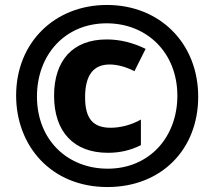

<svg xmlns="http://www.w3.org/2000/svg" viewBox="-20 -744 864 774"><path d="M413 10C631 10 779 -142 779 -354C779 -570 624 -724 411 -724C201 -724 45 -573 45 -359C45 -156 186 10 413 10ZM414 -64C253 -64 129 -179 129 -355C129 -522 241 -650 410 -650C572 -650 695 -532 695 -358C695 -192 583 -64 414 -64ZM415 -128C463 -128 507 -138 548 -159V-262C509 -240 465 -229 426 -229C354 -229 323 -267 323 -352C323 -444 359 -484 422 -484C452 -484 487 -475 522 -457L567 -547C516 -572 464 -585 410 -585C274 -585 198 -501 198 -358C198 -212 278 -128 415 -128Z"/></svg>

Font: Noto Sans Georgian ExtraCondensed Black
Style: Regular
Weight: 900
Width: 2
Designer: Monotype Design Team, Akaki Razmadze
Foundry: Google LLC
Version: Version 2.005